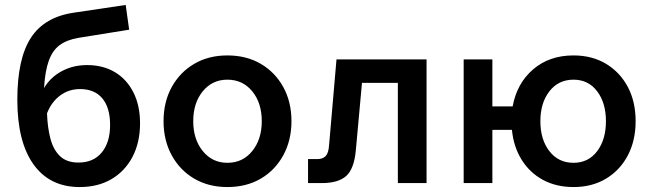

<svg xmlns="http://www.w3.org/2000/svg" viewBox="-20 -740 2637 776"><path d="M302 16Q181 16 115.5 -75.5Q50 -167 50 -337Q50 -503 105 -587.5Q160 -672 280 -689L488 -720L502 -620L297 -587Q250 -579 221 -557.5Q192 -536 177 -494Q162 -452 158 -384Q183 -427 229 -452Q275 -477 332 -477Q397 -477 445 -448Q493 -419 519.5 -366Q546 -313 546 -242Q546 -164 515.5 -106Q485 -48 430.5 -16Q376 16 302 16ZM297 -83Q358 -83 391.5 -124Q425 -165 425 -235Q425 -305 393.5 -342.5Q362 -380 304 -380Q258 -380 223 -354Q188 -328 170 -282Q172 -224 184 -179Q196 -134 223 -108.5Q250 -83 297 -83Z M899 16Q823 16 765 -18Q707 -52 674 -112.5Q641 -173 641 -250Q641 -328 674 -388Q707 -448 765 -482Q823 -516 899 -516Q976 -516 1034 -482Q1092 -448 1125 -388Q1158 -328 1158 -250Q1158 -173 1125 -112.5Q1092 -52 1034 -18Q976 16 899 16ZM899 -82Q961 -82 999.5 -129.5Q1038 -177 1038 -250Q1038 -324 999.5 -371Q961 -418 899 -418Q838 -418 799.5 -371Q761 -324 761 -250Q761 -177 799.5 -129.5Q838 -82 899 -82Z M1225 0V-97H1262Q1285 -97 1296.5 -109.5Q1308 -122 1310 -153L1340 -500H1704V0H1588V-405H1443L1418 -131Q1411 -57 1379 -28.5Q1347 0 1280 0Z M1854 0V-500H1970V-310H2052Q2069 -403 2134.5 -459.5Q2200 -516 2298 -516Q2373 -516 2429.5 -482Q2486 -448 2517.5 -388.5Q2549 -329 2549 -250Q2549 -172 2517.5 -112Q2486 -52 2429.5 -18Q2373 16 2298 16Q2228 16 2174.5 -13Q2121 -42 2088.5 -94Q2056 -146 2049 -215H1970V0ZM2298 -82Q2358 -82 2393.5 -129Q2429 -176 2429 -250Q2429 -324 2393.5 -371Q2358 -418 2298 -418Q2237 -418 2200.5 -371Q2164 -324 2164 -250Q2164 -176 2200.5 -129Q2237 -82 2298 -82Z"/></svg>

Font: Wix Madefor Text SemiBold
Style: Regular
Weight: 600
Designer: Dalton Maag Ltd
Foundry: Dalton Maag Ltd
Version: Version 3.100